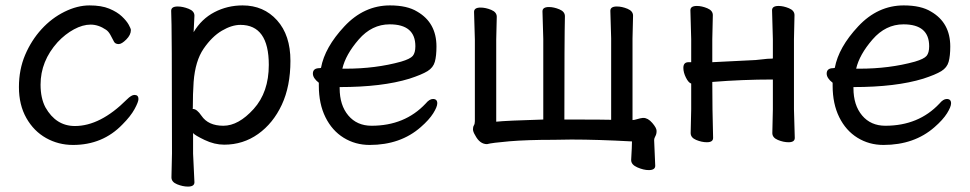

<svg xmlns="http://www.w3.org/2000/svg" viewBox="-20 -512 3586 710"><path d="M250 24Q196 24 150.5 -1.5Q105 -27 77.5 -75.5Q50 -124 50 -190Q50 -255 73 -309Q96 -363 133.5 -404Q171 -445 218.5 -468.5Q266 -492 311 -492Q355 -492 384 -480Q413 -468 430.5 -451.5Q448 -435 456 -420.5Q464 -406 464 -401Q464 -383 447 -366Q430 -349 419 -349Q407 -349 402 -357Q395 -371 388 -383.5Q381 -396 372 -402Q344 -421 315 -421Q286 -421 253.5 -403.5Q221 -386 193 -356Q130 -286 130 -199Q130 -149 148 -115Q187 -46 257 -46Q351 -46 449 -144Q466 -161 477 -161Q492 -161 492 -146Q492 -135 477.5 -108.5Q463 -82 433 -52Q360 24 250 24Z M675 178Q656 178 635 169.5Q614 161 614 144L616 55Q616 -421 613 -472Q613 -488 637 -488Q656 -488 677.5 -479.5Q699 -471 699 -454L696 -393Q725 -442 773 -467Q821 -492 877 -492Q955 -492 1004.5 -437Q1054 -382 1054 -287Q1054 -193 1022 -124.5Q990 -56 934.5 -16.5Q879 23 809 23Q773 23 736.5 5.5Q700 -12 694 -20V56L699 162Q699 178 675 178ZM806 -47Q862 -47 918 -109Q974 -171 974 -272Q974 -420 869 -420Q837 -420 800.5 -398.5Q764 -377 733 -332Q702 -287 696 -209Q693 -167 693 -111L692 -110Q692 -109 694 -109Q708 -109 725 -84Q750 -47 806 -47Z M1347 24Q1294 24 1251 -2.5Q1208 -29 1183.5 -78.5Q1159 -128 1159 -195V-206Q1137 -223 1137 -240Q1137 -260 1162 -260L1167 -261Q1181 -337 1253.5 -414.5Q1326 -492 1422 -492Q1486 -492 1523 -469Q1594 -428 1594 -340Q1594 -305 1588 -283.5Q1582 -262 1561 -249Q1540 -236 1494 -221Q1393 -190 1236 -190V-186Q1236 -123 1268 -85Q1300 -47 1354 -47Q1477 -47 1554 -129Q1568 -146 1581 -146Q1597 -146 1597 -130Q1597 -117 1582 -93Q1567 -69 1536 -42Q1461 24 1347 24ZM1246 -258H1258Q1369 -258 1463 -284Q1497 -294 1506.5 -305.5Q1516 -317 1516 -341Q1516 -422 1421 -422Q1355 -422 1306.5 -366Q1258 -310 1246 -258Z M2379 117Q2360 117 2337 107Q2314 97 2314 80V79Q2317 28 2317 11Q2190 4 2093 4L2028 5Q1928 5 1863.5 10.5Q1799 16 1781 21Q1754 21 1737 -12Q1729 -25 1729 -34Q1729 -43 1732.5 -48.5Q1736 -54 1736 -64V-366L1733 -468Q1733 -484 1757 -484Q1776 -484 1796.5 -475.5Q1817 -467 1817 -450L1815 -366V-62Q1852 -66 1989 -70V-368L1986 -470Q1986 -486 2010 -486Q2028 -486 2048.5 -477.5Q2069 -469 2069 -452Q2067 -368 2067 -70Q2221 -70 2240 -69V-370L2237 -472Q2237 -488 2261 -488Q2280 -488 2300.5 -479.5Q2321 -471 2321 -454L2319 -370V-68Q2325 -68 2336.5 -71.5Q2348 -75 2357 -76H2359Q2376 -76 2392 -57.5Q2408 -39 2408 -28Q2408 -16 2403.5 -8.5Q2399 -1 2399 7L2403 101Q2403 117 2379 117Z M2594 14Q2575 14 2554.5 5.5Q2534 -3 2534 -20L2536 -108V-203Q2526 -206 2516.5 -225Q2507 -244 2507 -261Q2507 -282 2526 -282H2536V-367L2533 -474Q2533 -490 2557 -490Q2575 -490 2595.5 -481.5Q2616 -473 2616 -456L2614 -367V-282L2774 -290Q2788 -291 2803 -293Q2818 -295 2828 -295Q2838 -295 2838 -296V-367L2835 -474Q2835 -490 2859 -490Q2877 -490 2897.5 -481.5Q2918 -473 2918 -456L2916 -367V-108L2919 -2Q2919 14 2896 14Q2877 14 2856.5 5.5Q2836 -3 2836 -20L2838 -108V-218Q2725 -218 2614 -209Q2614 -109 2617 -2Q2617 14 2594 14Z M3247 24Q3194 24 3151 -2.5Q3108 -29 3083.5 -78.5Q3059 -128 3059 -195V-206Q3037 -223 3037 -240Q3037 -260 3062 -260L3067 -261Q3081 -337 3153.5 -414.5Q3226 -492 3322 -492Q3386 -492 3423 -469Q3494 -428 3494 -340Q3494 -305 3488 -283.5Q3482 -262 3461 -249Q3440 -236 3394 -221Q3293 -190 3136 -190V-186Q3136 -123 3168 -85Q3200 -47 3254 -47Q3377 -47 3454 -129Q3468 -146 3481 -146Q3497 -146 3497 -130Q3497 -117 3482 -93Q3467 -69 3436 -42Q3361 24 3247 24ZM3146 -258H3158Q3269 -258 3363 -284Q3397 -294 3406.5 -305.5Q3416 -317 3416 -341Q3416 -422 3321 -422Q3255 -422 3206.5 -366Q3158 -310 3146 -258Z"/></svg>

Font: LXGW WenKai TC
Style: Bold
Weight: 700
Designer: LXGW / Fontworks Inc.
Foundry: LXGW / Fontworks Inc.
Version: Version 1.330;April 28, 2024